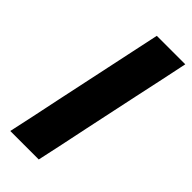

<svg xmlns="http://www.w3.org/2000/svg" viewBox="-231 -757 801 801"><g transform="rotate(45 170.0 -356.5)"><path d="M20 0Q32.5 -57.5 44 -111Q55 -164.5 69.5 -233L120.5 -473Q135.5 -543.5 147.2 -598.8Q159 -654 171.5 -713H339.5Q327 -654 315.5 -598.5Q303.5 -542.5 288.5 -473L237.5 -233Q223 -164.5 212 -111Q200.5 -57.5 188 0Z"/></g></svg>

Font: Heraclito
Style: Bold Italic
Weight: 700
Italic angle: -12°
Designer: Kostas Bartsokas (font) & Cristiano Sobral (main changes)
Foundry: Kostas Bartsokas (font) & Cristiano Sobral (main changes)
Version: Version 1.00;July 8, 2020;FontCreator 13.0.0.2655 64-bit